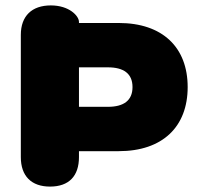

<svg xmlns="http://www.w3.org/2000/svg" viewBox="-20 -690 733 710"><path d="M165 0C235 0 272 -39 272 -109V-131H419C581 -131 674 -221 674 -368C674 -515 581 -605 419 -605H272V-609C272 -631 236 -670 168 -670C98 -670 57 -631 57 -561V-109C57 -39 96 0 165 0ZM379 -295H272V-441H379C437 -441 470 -418 470 -368C470 -318 437 -295 379 -295Z"/></svg>

Font: SN Pro Black
Style: Regular
Weight: 900
Designer: Tobias Whetton
Foundry: Supernotes
Version: Version 1.001;Glyphs 3.2 (3249)